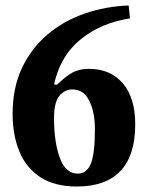

<svg xmlns="http://www.w3.org/2000/svg" viewBox="-20 -666 535 700"><path d="M261 14Q179 14 127 -20Q75 -54 50.5 -114Q26 -174 26 -251Q26 -346 60 -418Q94 -490 153 -540Q212 -590 288.5 -616.5Q365 -643 449 -646L454 -599Q349 -583 274.5 -523Q200 -463 177 -358L188 -357Q217 -386 242.5 -400.5Q268 -415 305 -415Q382 -415 427.5 -362.5Q473 -310 473 -213Q473 -99 419 -42.5Q365 14 261 14ZM264 -33Q296 -33 311 -69Q326 -105 326 -195Q326 -257 305.5 -298.5Q285 -340 244 -340Q216 -340 196.5 -316.5Q177 -293 177 -236Q177 -148 198 -90.5Q219 -33 264 -33Z"/></svg>

Font: STIX Two Text
Style: Bold
Weight: 700
Designer: Ross Mills, John Hudson & Paul Hanslow, Tiro Typeworks Ltd; with prior portions MicroPress Inc., and Coen Hoffman.
Foundry: Tiro Typeworks Ltd
Version: Version 2.13 b171